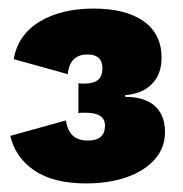

<svg xmlns="http://www.w3.org/2000/svg" viewBox="-20 -755 426 448"><path d="M198 -735Q273 -735 315 -705.5Q357 -676 357 -620Q357 -582 334.5 -559Q312 -536 272 -533V-529Q318 -529 341.5 -507.5Q365 -486 365 -447Q365 -410 341 -383Q317 -356 275.5 -341.5Q234 -327 181 -327Q105 -327 60.5 -357Q16 -387 4 -438L134 -474Q140 -427 185 -427Q225 -427 225 -462Q225 -492 180 -492Q176 -492 171.5 -492Q167 -492 163 -491V-561Q167 -560 171 -560Q175 -560 178 -560Q219 -560 219 -595Q219 -628 184 -628Q165 -628 153 -617.5Q141 -607 138 -582L12 -617Q22 -674 72.5 -704.5Q123 -735 198 -735Z"/></svg>

Font: Work Sans ExtraBold
Style: Regular
Weight: 800
Designer: Wei Huang
Foundry: Wei Huang
Version: Version 2.012; ttfautohint (v1.8.3)